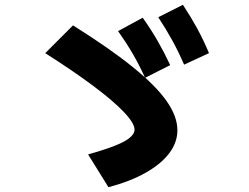

<svg xmlns="http://www.w3.org/2000/svg" viewBox="-20 -798 1040 802"><path d="M348 -153Q419 -173 461.5 -190Q504 -207 523 -223.5Q542 -240 542 -256Q542 -283 498 -329.5Q454 -376 370.5 -438.5Q287 -501 169 -576L285 -692Q438 -596 534 -518.5Q630 -441 675.5 -376.5Q721 -312 721 -254Q721 -203 687 -158Q653 -113 588.5 -76.5Q524 -40 433 -16ZM586 -473Q562 -526 535 -572.5Q508 -619 473 -668L576 -724Q611 -675 638.5 -627Q666 -579 691 -526ZM749 -528Q726 -581 700 -628.5Q674 -676 641 -726L744 -778Q777 -728 803.5 -679.5Q830 -631 853 -576Z"/></svg>

Font: M PLUS 1 ExtraBold
Style: Regular
Weight: 800
Designer: Coji Morishita
Foundry: UNDERFOREST DESIGN
Version: Version 1.001